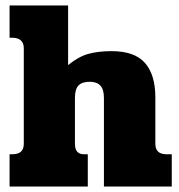

<svg xmlns="http://www.w3.org/2000/svg" viewBox="-20 -682 653 702"><path d="M15 -118H25Q67 -118 67 -156V-506Q67 -524 56.5 -534Q46 -544 25 -544H15V-662H229V-444Q267 -475 303 -485Q339 -495 388 -495Q472 -495 510 -452Q548 -409 548 -325V-156Q548 -118 589 -118H608V0H360V-324Q360 -355 347 -369Q334 -383 308 -383Q280 -383 267 -369.5Q254 -356 254 -324V-156Q254 -118 287 -118H301V0H15Z"/></svg>

Font: Pridi
Style: Bold
Weight: 700
Designer: Katatrad Team
Foundry: CadsonDemak
Version: Version 1.001